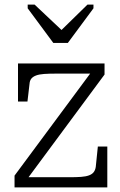

<svg xmlns="http://www.w3.org/2000/svg" viewBox="-20 -812 518 832"><path d="M211 -626H274L385 -776V-792H359L224 -660L269 -661L130 -792H100V-776ZM94 -31 80 -44H281Q310 -44 331 -45.5Q352 -47 365.5 -52Q379 -57 386 -66Q393 -75 395 -89L404 -177H445V0H43V-51L378 -503L394 -493H221Q192 -493 171 -491.5Q150 -490 136.5 -485Q123 -480 116 -471.5Q109 -463 108 -449L99 -372H58V-537H433V-489Z"/></svg>

Font: Roboto Serif SemiCondensed ExtraLight
Style: Regular
Weight: 250
Width: 4
Designer: Greg Gazdowicz
Foundry: Commercial Type
Version: Version 1.007